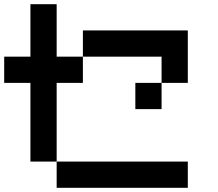

<svg xmlns="http://www.w3.org/2000/svg" viewBox="-20 -895 1040 915"><path d="M0 -500V-625H125V-875H250V-625H375V-500H250V-125H125V-500ZM250 -125H875V0H250ZM375 -625V-750H875V-500H750V-625ZM625 -375V-500H750V-375Z"/></svg>

Font: GalmuriMono7 Regular
Style: Regular
Weight: 400
Designer: Lee Minseo (quiple)
Version: Version 2.399;hotconv 1.1.1;makeotfexe 2.6.0 DEVELOPMENT